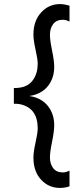

<svg xmlns="http://www.w3.org/2000/svg" viewBox="-20 -733 374 942"><path d="M321 181Q300 189 274 189Q219 189 181.5 148.5Q144 108 144 40Q144 13 154.5 -34Q165 -81 165 -103Q165 -204 77 -222Q68 -224 48 -224V-301Q66 -301 77 -303Q120 -309 142.5 -341.5Q165 -374 165 -420Q165 -442 154.5 -489Q144 -536 144 -563Q144 -631 182 -672Q220 -713 274 -713Q295 -713 321 -705V-627Q304 -636 288 -636Q257 -636 241 -615Q225 -594 225 -562Q225 -536 235.5 -485Q246 -434 246 -405Q246 -349 214.5 -310Q183 -271 124 -262Q183 -253 214.5 -213.5Q246 -174 246 -119Q246 -89 235.5 -38Q225 13 225 39Q225 71 241 92Q257 113 288 113Q304 113 321 104Z"/></svg>

Font: Hind Siliguri
Style: Regular
Weight: 400
Designer: Jyotish Sonowal
Foundry: Indian Type Foundry
Version: Version 1.000;PS 1.0;hotconv 1.0.86;makeotf.lib2.5.63406; tt